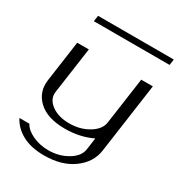

<svg xmlns="http://www.w3.org/2000/svg" viewBox="-211 -846 1105 1190"><g transform="rotate(30 341.5 -250.5)"><path d="M653.3 -500 583 0Q570.3 89.8 489.3 148.9Q408.2 208 283.2 208Q189.5 208 127 174.3Q64.5 140.6 35.2 83H106.4Q125 119.1 176.8 143.1Q228.5 167 289.1 167Q366.2 167 426.8 130.4Q487.3 93.8 494.1 42L505.9 -42Q418 0 312.5 0Q185.5 0 122.1 -59.6Q58.6 -119.1 71.3 -209L112.3 -500H195.3L148.4 -168Q141.6 -115.2 190.9 -78.6Q240.2 -42 318.4 -42Q396.5 -42 456.5 -78.6Q516.6 -115.2 523.4 -168L570.3 -500ZM682.6 -709 676.8 -667H134.8L140.6 -709Z"/></g></svg>

Font: okolaks
Style: RegularItalic
Weight: 500
Italic angle: -8°
Version: Version 000.6.0